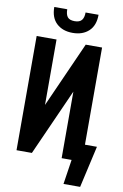

<svg xmlns="http://www.w3.org/2000/svg" viewBox="-123 -1098 860 1341"><g transform="rotate(10 307.0 -428.0)"><path d="M427 175 472 -121H612L545 175ZM63 0V-810H204V-346L411 -810H527V0H383V-472L172 0ZM306 -875Q235 -875 192 -915Q149 -955 149 -1031H241Q241 -994 255.5 -976Q270 -958 306 -958Q341 -958 356 -976.5Q371 -995 371 -1031H463Q463 -955 420 -915Q377 -875 306 -875Z"/></g></svg>

Font: Oswald
Style: Bold
Weight: 700
Designer: Vernon Adams
Foundry: Vernon Adams
Version: Version 4.103;gftools[0.9.33.dev8+g029e19f]